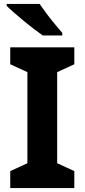

<svg xmlns="http://www.w3.org/2000/svg" viewBox="-20 -954 429 974"><path d="M357 0H32V-86L119 -126V-588L32 -628V-714H357V-628L270 -588V-126L357 -86ZM181 -934Q196 -912 216.5 -884.5Q237 -857 258.5 -831.5Q280 -806 296 -787V-774H197Q178 -787 152.5 -806.5Q127 -826 100.5 -848Q74 -870 51 -890Q28 -910 14 -924V-934Z"/></svg>

Font: Noto Sans Cham
Style: Bold
Weight: 700
Version: Version 2.002